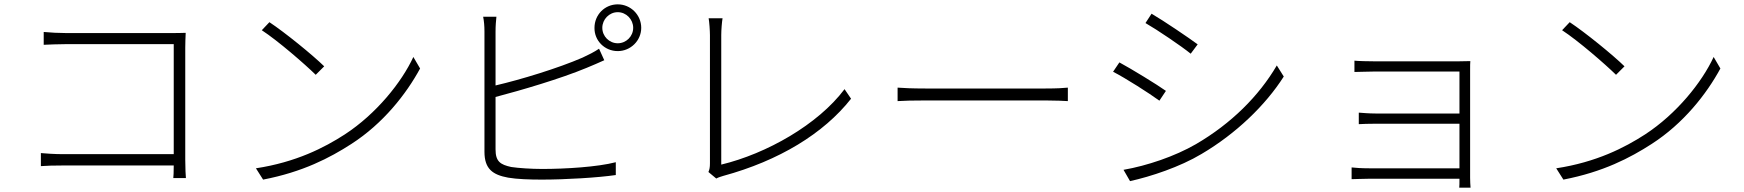

<svg xmlns="http://www.w3.org/2000/svg" viewBox="-20 -818 8020 883"><path d="M835 1C834 -6 832 -47 832 -83V-599C832 -618 833 -646 834 -667C812 -666 789 -666 767 -666H282C251 -666 212 -668 181 -671V-612C202 -613 249 -615 283 -615H779V-109H271C231 -109 189 -112 168 -114V-54C191 -56 230 -57 272 -57H779C779 -29 778 -5 777 1Z M1219 -716 1184 -679C1259 -630 1382 -523 1432 -474L1471 -513C1418 -565 1290 -669 1219 -716ZM1157 -44 1190 8C1372 -27 1497 -92 1596 -156C1742 -250 1848 -385 1912 -503L1881 -556C1827 -439 1710 -294 1566 -200C1472 -139 1341 -72 1157 -44Z M2259 -372C2377 -403 2558 -456 2678 -506C2706 -517 2736 -531 2759 -541L2735 -594C2713 -579 2687 -566 2659 -553C2546 -504 2375 -452 2259 -425V-673C2259 -701 2261 -721 2263 -741H2202C2206 -721 2208 -698 2208 -673V-120C2208 -41 2246 -14 2317 -1C2357 6 2416 8 2472 8C2581 8 2730 -1 2812 -13V-72C2728 -50 2580 -41 2474 -41C2422 -41 2364 -45 2331 -50C2281 -61 2259 -75 2259 -131ZM2821 -619C2782 -619 2750 -651 2750 -690C2750 -729 2782 -762 2821 -762C2860 -762 2892 -729 2892 -690C2892 -651 2860 -619 2821 -619ZM2821 -798C2761 -798 2714 -750 2714 -690C2713 -631 2761 -583 2821 -583C2880 -583 2929 -631 2929 -690C2929 -750 2880 -798 2821 -798Z M3274 3C3285 -3 3297 -6 3306 -9C3563 -79 3768 -204 3894 -364L3864 -408C3742 -245 3505 -111 3297 -61V-657C3297 -680 3300 -717 3303 -734H3239C3242 -719 3245 -676 3245 -656V-67C3245 -49 3243 -38 3238 -27Z M4108 -353C4135 -355 4180 -356 4235 -356H4790C4836 -356 4873 -354 4891 -353V-415C4871 -413 4841 -411 4789 -411H4235C4176 -411 4134 -413 4108 -415Z M5276 -755 5248 -712C5302 -681 5413 -606 5456 -571L5488 -614C5449 -643 5331 -723 5276 -755ZM5147 -37 5177 15C5272 -6 5406 -50 5506 -110C5664 -203 5800 -334 5884 -466L5852 -517C5770 -377 5643 -250 5480 -155C5383 -99 5256 -56 5147 -37ZM5128 -531 5099 -488C5156 -459 5267 -388 5312 -355L5342 -400C5303 -428 5182 -502 5128 -531Z M6743 45C6742 32 6741 16 6741 0V-497C6741 -514 6741 -528 6742 -537C6730 -537 6712 -536 6689 -536H6299C6278 -536 6224 -537 6209 -539V-487C6223 -487 6278 -489 6299 -489H6692V-296H6306C6274 -296 6244 -299 6229 -300V-247C6246 -248 6274 -249 6307 -249H6692V-44H6276C6242 -44 6213 -46 6196 -48V6C6213 6 6244 4 6277 4H6692C6692 23 6692 37 6691 45Z M7199 -716 7164 -679C7239 -630 7362 -523 7412 -474L7451 -513C7398 -565 7270 -669 7199 -716ZM7137 -44 7170 8C7352 -27 7477 -92 7576 -156C7722 -250 7828 -385 7892 -503L7861 -556C7807 -439 7690 -294 7546 -200C7452 -139 7321 -72 7137 -44Z"/></svg>

Font: Noto Sans JP Light
Style: Regular
Weight: 300
Designer: Ryoko NISHIZUKA (kana & ideographs); Paul D. Hunt (Latin, Greek & Cyrillic); Wenlong ZHANG (bopomofo); Sandoll Communica
Foundry: Adobe Systems Incorporated
Version: Version 1.004;PS 1.004;hotconv 1.0.82;makeotf.lib2.5.63406